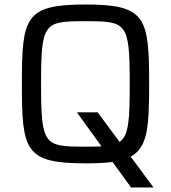

<svg xmlns="http://www.w3.org/2000/svg" viewBox="-20 -716 758 851"><path d="M659 113 559 -22C635 -62 641 -154 641 -344C641 -639 627 -696 359 -696C90 -696 77 -639 77 -344C77 -49 90 8 359 8C407 8 446 6 479 2L561 115H659ZM359 -66C175 -66 162 -71 162 -344C162 -617 175 -622 359 -622C542 -622 555 -617 555 -344C555 -184 551 -116 510 -87L413 -218H321L430 -67C410 -66 386 -66 359 -66Z"/></svg>

Font: Saira UNSAM
Style: Regular
Weight: 400
Designer: Hector Gatti with collaboration of the Omnibus-Type team
Foundry: Omnibus-Type
Version: Version 0.072;PS 000.072;hotconv 1.0.88;makeotf.lib2.5.64775